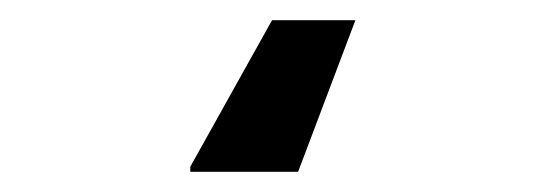

<svg xmlns="http://www.w3.org/2000/svg" viewBox="-20 -20 540 190"><path d="M168.3 150V145L249.2 0H331.7L275 150Z"/></svg>

Font: Familjen Grotesk GF Medium
Style: Regular
Weight: 500
Designer: Anders Wikstroem, Jonas Baeckman, Matilda Gysing, Kristian Moeller
Foundry: Familjen STHLM AB
Version: Version 2.000; Beta; Release 4; Build 6